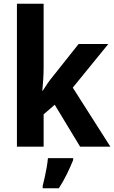

<svg xmlns="http://www.w3.org/2000/svg" viewBox="-20 -780 607 1021"><path d="M212 -423Q212 -391 210 -359.5Q208 -328 205 -297H207Q220 -318 234 -338Q248 -358 263 -376L398 -546H556L367 -314L567 0H406L271 -223L212 -172V0H70V-760H212ZM369 71Q355 106 336 145Q317 184 293 221H207V208Q212 189 218 162.5Q224 136 228.5 109Q233 82 235 61H369Z"/></svg>

Font: Noto Sans Ethiopic SemiCondensed
Style: Bold
Weight: 700
Width: 4
Designer: Monotype Design Team
Foundry: Monotype Imaging Inc.
Version: Version 2.102; ttfautohint (v1.8.4.7-5d5b)